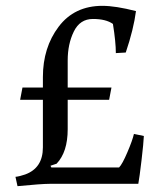

<svg xmlns="http://www.w3.org/2000/svg" viewBox="-20 -630 551 658"><path d="M127 -330V-366Q127 -467 181 -538.5Q235 -610 331 -610Q376 -610 446 -592Q438 -530 411 -450L377 -448Q377 -486 367 -548Q343 -565 298.5 -565Q254 -565 233 -522Q212 -479 212 -423V-330H362L354 -288H212V-187Q212 -109 174 -69L153 -62L156 -56H388Q399 -67 416.5 -108Q434 -149 439 -171L473 -164Q472 -140 465 -80.5Q458 -21 454 0H150Q122 0 40 8L33 -24Q45 -25 66 -32Q127 -54 127 -125V-288H49L57 -330Z"/></svg>

Font: Buenard
Style: Regular
Weight: 400
Designer: Gustavo Ibarra
Foundry: FontFuror
Version: Version 1.001 2011